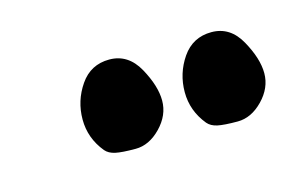

<svg xmlns="http://www.w3.org/2000/svg" viewBox="-35 -537 426 266"><g transform="rotate(-15 178.0 -404.5)"><path d="M91.8 -349.6Q74.2 -371.1 74.2 -397.9Q74.2 -424.8 89.4 -446.8Q104.5 -468.8 131.3 -468.8Q158.2 -468.8 172.9 -442.4Q187.5 -416 187.5 -395Q187.5 -374 170.9 -356.9Q154.3 -339.8 134.8 -339.8Q115.2 -339.8 106 -341.8Q96.7 -343.8 91.8 -349.6ZM238.3 -349.6Q220.7 -371.1 220.7 -397.9Q220.7 -424.8 235.8 -446.8Q251 -468.8 277.8 -468.8Q304.7 -468.8 319.3 -442.4Q334 -416 334 -395Q334 -374 317.4 -356.9Q300.8 -339.8 281.2 -339.8Q261.7 -339.8 252.4 -341.8Q243.2 -343.8 238.3 -349.6Z"/></g></svg>

Font: Essays1743
Style: Medium
Weight: 500
Designer: Based on the typeface in a 1743 English translation of the essays of Montaigne.  PostScript/TrueType font designed by Jo
Version: Version 002.100